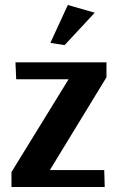

<svg xmlns="http://www.w3.org/2000/svg" viewBox="-20 -750 474 770"><path d="M239 -569 182 -578 252 -730 360 -699ZM26 0V-60L255 -432H45L42 -500H407V-440L180 -68H398L400 0Z"/></svg>

Font: Arsenal SC
Style: Bold
Weight: 700
Designer: Andrij Shevchenko
Foundry: Stairsfor
Version: Version 2.001; ttfautohint (v1.8.4.7-5d5b)